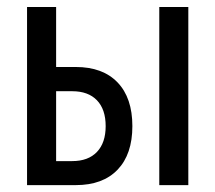

<svg xmlns="http://www.w3.org/2000/svg" viewBox="-20 -538 626 558"><path d="M58.6 0V-517.6H143.1V-343.3H200.2Q278.8 -343.3 321.8 -298.3Q364.7 -253.4 364.7 -171.4Q364.7 -89.8 321.8 -44.9Q278.8 0 200.2 0ZM442.9 0V-517.6H527.3V0ZM143.1 -69.8H189.9Q236.3 -69.8 261.7 -96.4Q287.1 -123 287.1 -171.4Q287.1 -220.2 261.7 -246.6Q236.3 -272.9 189.9 -272.9H143.1Z"/></svg>

Font: Cascadia Code PL SemiLight
Style: Regular
Weight: 350
Monospace: yes
Designer: Aaron Bell
Foundry: Saja Typeworks
Version: Version 2404.023; ttfautohint (v1.8.4)